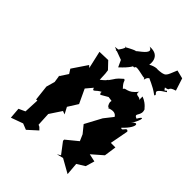

<svg xmlns="http://www.w3.org/2000/svg" viewBox="-234 -898 1039 1039"><g transform="rotate(45 285.5 -379.0)"><path d="M338 -423C389 -415 345 -429 373 -383C373 -383 382 -395 377 -378C436 -403 438 -358 438 -371L397 -319L346 -224L381 -181L397 -144L331 -90V-81L379 -18L359 -6L407 -18L396 -16L476 29L470 -43L515 -71L530 -122L485 -132L547 -186L557 -256H522L542 -362C526 -386 519 -337 504 -354C578 -423 545 -454 515 -396C567 -479 547 -486 528 -447C488 -461 544 -473 520 -519C525 -502 515 -536 466 -555V-515C473 -555 424 -522 435 -561C394 -505 366 -528 362 -508C327 -543 344 -547 328 -552C288 -518 300 -523 272 -486C262 -492 288 -493 238 -455L236 -500L233 -523L195 -563L130 -561L153 -460L141 -471L83 -385L99 -360L67 -311V-321L74 -274L60 -225L70 -136L79 -137L75 -50L38 -33L43 30L112 5L147 19L201 -30L187 -44L176 -49L172 -127L217 -195L236 -188L216 -226L252 -283L214 -364L246 -402C256 -370 265 -416 310 -421C272 -419 303 -393 300 -401ZM439 -703C427 -732 375 -706 370 -702C370 -702 386 -780 302 -773C342 -758 298 -728 270 -706C260 -695 286 -719 210 -677C207 -687 230 -685 184 -630C241 -626 230 -650 170 -639L243 -612L261 -573C311 -619 318 -639 318 -649C295 -635 326 -627 326 -640C334 -651 402 -626 401 -634C411 -608 402 -645 425 -651C420 -648 460 -639 506 -604C525 -622 461 -615 543 -665C528 -682 535 -644 517 -675C559 -682 517 -688 571 -705L548 -776L500 -788C472 -723 482 -719 410 -715Z"/></g></svg>

Font: Asimov Aggro
Style: CondIt
Weight: 500
Designer: Google
Version: Version 2.000980; 2014